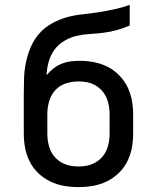

<svg xmlns="http://www.w3.org/2000/svg" viewBox="-20 -755 640 783"><path d="M300 8Q270 8 241 3Q212 -2 185 -15Q158 -28 136.5 -48.5Q115 -69 101.5 -95.5Q88 -122 82.5 -151Q77 -180 77 -210V-289Q77 -309 77 -328.5Q77 -348 77 -368Q77 -401 78 -434Q79 -467 85.5 -499Q92 -531 105 -562Q118 -593 139.5 -617.5Q161 -642 190 -658.5Q219 -675 250.5 -684Q282 -693 315 -696.5Q348 -700 380.5 -705Q413 -710 445.5 -717Q478 -724 509 -735V-651Q484 -640 457 -632.5Q430 -625 403 -621.5Q376 -618 348 -616.5Q320 -615 293.5 -609Q267 -603 242.5 -588.5Q218 -574 202 -552Q186 -530 178.5 -503Q171 -476 170 -448Q182 -463 197 -475Q212 -487 230 -494.5Q248 -502 267 -504.5Q286 -507 305 -507Q334 -507 363 -501.5Q392 -496 418 -483Q444 -470 465 -449Q486 -428 499 -402Q512 -376 517.5 -347Q523 -318 523 -289V-210Q523 -180 517.5 -151Q512 -122 498.5 -95.5Q485 -69 463.5 -48.5Q442 -28 415 -15Q388 -2 359 3Q330 8 300 8ZM300 -76Q318 -76 335 -79.5Q352 -83 367.5 -91.5Q383 -100 395 -113Q407 -126 414 -142Q421 -158 424 -175Q427 -192 427 -210V-289Q427 -306 424 -323.5Q421 -341 414 -357Q407 -373 395 -386Q383 -399 368 -407.5Q353 -416 335.5 -419.5Q318 -423 301 -423Q283 -423 265.5 -419.5Q248 -416 232.5 -408Q217 -400 205 -386.5Q193 -373 186 -357Q179 -341 176 -324Q173 -307 173 -289V-210Q173 -192 176 -175Q179 -158 186 -142Q193 -126 205 -113Q217 -100 232.5 -91.5Q248 -83 265 -79.5Q282 -76 300 -76Z"/></svg>

Font: Iosevka SS04 Medium Extended
Style: Regular
Weight: 500
Width: 7
Monospace: yes
Designer: Belleve Invis
Foundry: Belleve Invis
Version: Version 19.0.0; ttfautohint (v1.8.4)